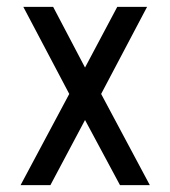

<svg xmlns="http://www.w3.org/2000/svg" viewBox="-20 -540 497 560"><path d="M228 -343 322 -520H409L275 -266L417 0H330L228 -190L127 0H40L182 -266L48 -520H135Z"/></svg>

Font: Strait
Style: Regular
Weight: 400
Width: 3
Designer: Eduardo Rodriguez Tunni
Foundry: Eduardo Rodriguez Tunni
Version: Version 1.001